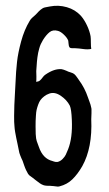

<svg xmlns="http://www.w3.org/2000/svg" viewBox="-20 -662 387 680"><path d="M154.8 -330.6Q144.5 -327.1 136.5 -320.8Q128.4 -314.5 123.5 -307.9Q118.7 -301.3 115 -290.8Q111.3 -280.3 109.6 -272.7Q107.9 -265.1 107.2 -252.2Q106.4 -239.3 106.2 -233.2Q106 -227.1 106 -214.4Q106 -181.6 107.9 -171.9Q108.4 -167.5 110.1 -162.4Q111.8 -157.2 114.3 -150.9Q116.7 -144.5 117.7 -141.6Q131.8 -100.1 165.5 -91.8Q166.5 -91.3 171.4 -89.8Q176.3 -88.4 177.7 -88.4H183.6Q193.8 -90.8 201.7 -98.9Q209.5 -106.9 212.9 -114Q216.3 -121.1 221.2 -133.3Q237.3 -173.8 234.4 -237.3Q232.9 -275.9 227.1 -288.1Q216.8 -308.1 195.3 -322.8Q173.8 -337.4 154.8 -330.6ZM107.4 -372.6Q116.2 -372.6 121.1 -376.7Q126 -380.9 130.9 -387.7Q135.7 -394.5 141.1 -397.9Q172.4 -419.4 198.2 -417Q201.7 -416.5 205.8 -415Q210 -413.6 215.1 -411.4Q220.2 -409.2 222.2 -408.2Q222.2 -408.2 228.5 -406.2Q233.9 -404.3 237.1 -403.1Q240.2 -401.9 242.7 -399.9Q245.6 -397.5 248.5 -394Q251.5 -390.6 254.6 -385.7Q257.8 -380.9 259.3 -378.9Q280.3 -350.6 291.5 -316.9Q292 -314.9 296.9 -302Q301.8 -289.1 302.7 -282.2Q304.7 -278.8 304 -261Q303.2 -243.2 303.2 -239.7Q307.6 -138.7 271.5 -73.7Q254.9 -44.9 236.3 -26.9Q217.8 -8.8 190.9 -2Q188.5 -1 184.1 -1.2Q179.7 -1.5 176.8 -2Q173.8 -2.4 169.7 -2.9Q165.5 -3.4 163.1 -3.4Q160.6 -3.9 157.2 -3.9H151.4Q148.4 -3.9 145.3 -4.2Q142.1 -4.4 139.2 -4.9Q136.2 -5.4 133.8 -6.3Q127.9 -8.3 121.3 -12.7Q114.7 -17.1 106.4 -23.9Q98.1 -30.8 95.2 -32.7Q94.2 -33.7 90.1 -36.4Q85.9 -39.1 83.5 -41.3Q81.1 -43.5 79.6 -45.9Q75.7 -52.2 72.3 -59.6Q68.8 -66.9 65.2 -77.4Q61.5 -87.9 60.1 -92.3Q58.6 -94.7 55.9 -101.3Q53.2 -107.9 51.8 -111.3Q50.3 -114.7 48.6 -120.4Q46.9 -126 46.4 -130.9Q44.9 -139.2 42.2 -151.6Q39.6 -164.1 37.6 -173.3Q35.6 -182.6 33.7 -194.1Q31.7 -205.6 31.2 -215.3Q29.8 -227.1 30 -252.4Q30.3 -277.8 30.8 -289.8Q31.2 -301.8 32.7 -327.1Q34.2 -352.5 34.7 -364.3Q36.6 -410.6 40.3 -442.9Q43.9 -475.1 54.9 -515.6Q65.9 -556.2 85 -587.9Q86.4 -590.8 89.1 -594Q91.8 -597.2 94 -599.1Q96.2 -601.1 99.6 -604Q103 -606.9 105 -608.9Q107.4 -610.8 111.1 -615Q114.7 -619.1 117.4 -621.8Q120.1 -624.5 124 -627.7Q127.9 -630.9 131.3 -632.8Q134.8 -634.8 138.9 -635.7Q143.1 -636.7 149.2 -637.7Q155.3 -638.7 157.2 -639.2Q187 -645 216.8 -636.5Q246.6 -627.9 266.6 -606Q278.8 -591.8 288.1 -572Q297.4 -552.2 300.8 -533.7Q301.8 -526.4 301.8 -511.5Q301.8 -496.6 303.2 -488.8Q297.4 -487.3 289.6 -487.3Q281.7 -487.3 275.1 -488.3Q268.6 -489.3 260.3 -490.2Q252 -491.2 246.6 -491.2H241.7H235.4Q233.4 -491.2 230.5 -491.9Q227.5 -492.7 226.1 -494.6Q223.6 -497.6 222.9 -506.6Q222.2 -515.6 221.7 -518.1Q217.8 -528.3 206.3 -539.3Q194.8 -550.3 185.1 -552.7Q167.5 -557.6 155.8 -548.3Q144 -539.1 132.3 -520.5Q127.9 -513.2 124.5 -505.9Q121.1 -498.5 118.9 -490Q116.7 -481.4 115.2 -475.3Q113.8 -469.2 112.5 -458.7Q111.3 -448.2 110.8 -443.6Q110.4 -439 109.6 -426.5Q108.9 -414.1 108.4 -410.2Q108.4 -407.7 108.9 -391.4Q109.4 -375 107.4 -372.6Z"/></svg>

Font: Urdu Khush Khati
Style: Regular
Weight: 400
Version: Version 001.500